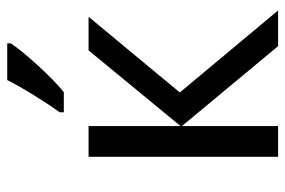

<svg xmlns="http://www.w3.org/2000/svg" viewBox="-152 -654 806 543"><g transform="rotate(-90 251.5 -383.0)"><path d="M475 -536 261 -278 493 0H392L166 -272V0H79V-536H166V-276L380 -536ZM400 -756Q380 -726 337 -679Q294 -632 262 -606H205V-618Q227 -648 253.5 -691Q280 -734 296 -766H400Z"/></g></svg>

Font: Noto Sans Display
Style: Regular
Weight: 400
Designer: Monotype Design team
Foundry: Monotype Imaging Inc.
Version: Version 1.000